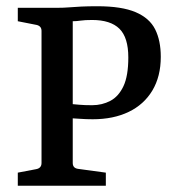

<svg xmlns="http://www.w3.org/2000/svg" viewBox="-20 -595 560 615"><path d="M213 -73Q213 -56 231 -54L319 -42V0H37V-42L95 -53Q113 -56 113 -73V-496Q113 -511 98 -515L37 -527V-570H164Q184 -570 202 -571.5Q220 -573 241 -574Q262 -575 292 -575Q370 -575 414.5 -556Q459 -537 477 -501Q495 -465 495 -413Q495 -350 468 -305Q441 -260 392 -236.5Q343 -213 277 -213Q256 -213 235.5 -214.5Q215 -216 196 -217L195 -263Q217 -261 234 -259.5Q251 -258 275 -258Q307 -258 333.5 -272Q360 -286 375.5 -319Q391 -352 391 -411Q391 -475 362.5 -503Q334 -531 275 -531Q252 -531 238.5 -529Q225 -527 213 -527Z"/></svg>

Font: Rasa Medium
Style: Regular
Weight: 500
Designer: Anna Giedrys (Yrsa+Rasa design), David Brezina (Yrsa art-direction, Rasa art-direction, design)
Foundry: Rosetta Type Foundry
Version: Version 2.004